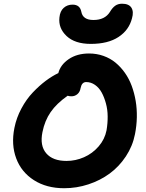

<svg xmlns="http://www.w3.org/2000/svg" viewBox="-20 -997 782 1027"><path d="M465.8 -762.2Q380.9 -762.2 336.2 -804.2Q291.5 -846.2 297.9 -903.8Q301.3 -937.5 320.6 -954.8Q339.8 -972.2 368.2 -972.2Q407.7 -972.2 415 -934.1Q422.9 -890.1 480 -890.1Q541 -890.1 567.9 -933.1Q581.1 -955.6 596.2 -966.3Q611.3 -977.1 632.8 -977.1Q669.4 -977.1 682.9 -955.8Q696.3 -934.6 686 -898.9Q669.9 -835.9 613.8 -799.1Q557.6 -762.2 465.8 -762.2ZM323.2 9.8Q229 9.8 161.6 -33.2Q94.2 -76.2 66.7 -149.9Q39.1 -223.6 57.1 -313Q67.9 -367.2 94.5 -416.7Q121.1 -466.3 155.5 -502.4Q189.9 -538.6 224.4 -564.5Q258.8 -590.3 292 -606Q303.2 -650.4 347.7 -680.7Q392.1 -710.9 456.1 -710.9Q497.1 -710.9 533.4 -698Q569.8 -685.1 597.9 -661.9Q626 -638.7 648.2 -607.2Q670.4 -575.7 684.6 -537.4Q698.7 -499 705.8 -456.8Q712.9 -414.6 711.9 -369.4Q710.9 -324.2 702.1 -279.8Q689.5 -215.3 653.3 -160.6Q617.2 -106 566.7 -68.8Q516.1 -31.7 453.1 -11Q390.1 9.8 323.2 9.8ZM207 -290Q192.4 -217.8 227.3 -177Q262.2 -136.2 335.9 -136.2Q384.3 -136.2 429.4 -156Q474.6 -175.8 507.6 -213.9Q540.5 -252 549.8 -299.8Q556.2 -337.4 555.9 -374Q555.7 -410.6 546.6 -443.8Q537.6 -477.1 523.7 -502.4Q509.8 -527.8 488 -543Q466.3 -558.1 440.9 -558.1Q417.5 -558.1 411.1 -525.9Q407.7 -504.9 394 -493.4Q380.4 -481.9 361.8 -481.9Q350.6 -481.9 341.8 -484.9Q282.7 -443.4 251 -397.5Q219.2 -351.6 207 -290Z"/></svg>

Font: Shantell Sans Normal
Style: Bold Italic
Weight: 700
Italic angle: -11.31°
Designer: Stephen Nixon, Anya Danilova, Shantell Martin
Foundry: Arrow Type
Version: Version 1.006;[559af2be0]